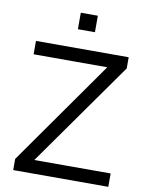

<svg xmlns="http://www.w3.org/2000/svg" viewBox="-96 -964 787 1032"><g transform="rotate(10 297.0 -448.0)"><path d="M49 0V-61L475 -666L477 -632H49V-705H555V-644L128 -40L126 -73H568V0ZM260 -806V-896H353V-806Z"/></g></svg>

Font: Nunito Sans 11pt
Style: Regular
Weight: 400
Version: Version 3.101;gftools[0.9.27]